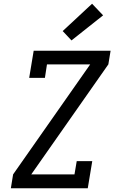

<svg xmlns="http://www.w3.org/2000/svg" viewBox="-20 -1006 640 1026"><path d="M38 0 50 -74 462 -662H231L220 -590H136L160 -735H571L559 -662L147 -74H378L390 -145H473L449 0ZM362 -790 315 -840 472 -986 531 -924Z"/></svg>

Font: Iosevka Slab Extended
Style: Italic
Weight: 400
Width: 7
Italic angle: -9°
Monospace: yes
Designer: Belleve Invis
Foundry: Belleve Invis
Version: Version 11.1.0; ttfautohint (v1.8.3)